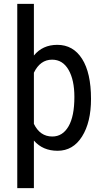

<svg xmlns="http://www.w3.org/2000/svg" viewBox="-20 -770 548 993"><path d="M450.7 -258.3C450.7 -348.1 435.3 -417.2 404.5 -465.6C373.8 -513.9 331.1 -538.1 276.4 -538.1C225.6 -538.1 185.2 -519.7 155.3 -482.9V-750H69.3V203.1H155.3V-43C185.9 -7.8 226.7 9.8 277.8 9.8C331.2 9.8 373.4 -14.8 404.3 -64C435.2 -113.1 450.7 -177.9 450.7 -258.3ZM364.7 -268.6C364.7 -201.8 354.6 -151 334.2 -116.2C313.9 -81.4 286 -64 250.5 -64C208.2 -64 176.4 -85.8 155.3 -129.4V-394C177.1 -439 208.5 -461.4 249.5 -461.4C286 -461.4 314.3 -443.9 334.5 -408.9C354.7 -373.9 364.7 -327.1 364.7 -268.6Z"/></svg>

Font: Roboto Condensed
Style: Regular
Weight: 400
Designer: Google
Version: Version 2.134; 2016